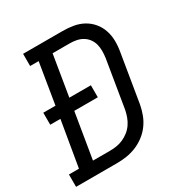

<svg xmlns="http://www.w3.org/2000/svg" viewBox="-180 -866 950 996"><g transform="rotate(-30 295.0 -367.5)"><path d="M-10 0V-74H50L96 -346H35V-418H108L148 -662H97V-735H334Q367 -735 398.5 -729.5Q430 -724 457 -709Q484 -694 503.5 -670.5Q523 -647 533 -617.5Q543 -588 543.5 -555.5Q544 -523 538 -490L491 -205Q486 -177 475.5 -148.5Q465 -120 447 -95Q429 -70 404 -51Q379 -32 351 -20.5Q323 -9 293.5 -4.5Q264 0 235 0ZM235 -74Q255 -74 275 -77Q295 -80 314.5 -88.5Q334 -97 351 -110.5Q368 -124 380 -141.5Q392 -159 399 -178.5Q406 -198 410 -217L457 -502Q460 -523 460 -543.5Q460 -564 455 -583Q450 -602 438.5 -617.5Q427 -633 410.5 -643Q394 -653 374.5 -657Q355 -661 334 -661H231L191 -418H320V-346H179L134 -74Z"/></g></svg>

Font: Iosevka Etoile Oblique
Style: Regular
Weight: 400
Italic angle: -9°
Designer: Belleve Invis
Foundry: Belleve Invis
Version: Version 15.5.2; ttfautohint (v1.8.4)